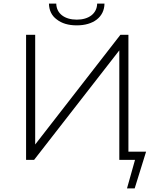

<svg xmlns="http://www.w3.org/2000/svg" viewBox="-20 -895 885 1075"><path d="M126 0H171L648 -613V0H736L691 160H734L798 -46H699V-700H654L177 -86V-700H126ZM298 -786C326 -764 363 -753 410 -753C502 -753 564 -799 565 -875H524C523 -819 477 -785 410 -785C342 -785 296 -819 295 -875H254C255 -837 269 -807 298 -786Z"/></svg>

Font: Montserrat Light
Style: Regular
Weight: 300
Designer: Julieta Ulanovsky
Foundry: Julieta Ulanovsky
Version: Version 7.200